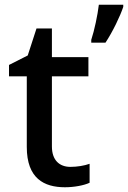

<svg xmlns="http://www.w3.org/2000/svg" viewBox="-20 -780 540 810"><path d="M500 -751V-760H397C392 -717 378 -651 365 -612V-600H425C456 -647 487 -712 500 -751ZM277 -76C231 -76 199 -104 199 -162V-458H353V-539H199V-660H134L97 -546L18 -506V-458H93V-160C93 -27 166 10 254 10C293 10 335 2 358 -9V-89C336 -81 305 -76 277 -76Z"/></svg>

Font: Noto Sans Bengali UI Medium
Style: Regular
Weight: 500
Designer: Jelle Bosma - Monotype Design Team
Foundry: Monotype Imaging Inc.
Version: Version 2.003